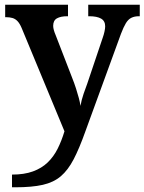

<svg xmlns="http://www.w3.org/2000/svg" viewBox="-20 -556 614 816"><path d="M31 186Q83 186 120 172.5Q157 159 182.5 134.5Q208 110 225 76Q242 42 254 2L72 -437Q64 -456 54.5 -466Q45 -476 33 -479.5Q21 -483 5 -483H2V-536H269V-487H266Q238 -487 222 -478Q206 -469 206 -446Q206 -438 209 -427.5Q212 -417 216 -408L286 -227Q296 -202 303 -180Q310 -158 315 -139.5Q320 -121 322 -106Q326 -130 335.5 -158Q345 -186 351 -201L417 -397Q421 -408 424 -421.5Q427 -435 427 -444Q427 -467 409.5 -477Q392 -487 359 -487H355V-536H574V-487H570Q552 -487 538.5 -480.5Q525 -474 515 -457.5Q505 -441 494 -412L343 2Q317 75 293 121Q269 167 238.5 193Q208 219 162 229.5Q116 240 45 240H31Z"/></svg>

Font: Noto Serif Armenian SemiBold
Style: Regular
Weight: 600
Version: Version 2.007